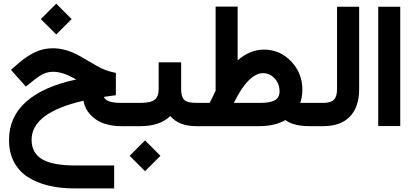

<svg xmlns="http://www.w3.org/2000/svg" viewBox="-20 -688 2253 1047"><path d="M202.6 -584 286.6 -668 370.6 -584 286.6 -500ZM666 0H640.6Q589.4 0 546.9 -14.6Q504.4 -29.3 473.9 -61.3Q443.4 -93.3 435.1 -138.7Q152.3 -73.7 152.3 74.2Q152.3 145.5 209 179.9Q265.6 214.4 391.6 214.4H583H602.5V233.9V319.8V339.4H583H385.7Q307.1 339.4 243.2 323.7Q179.2 308.1 130.9 276.9Q82.5 245.6 55.9 194.3Q29.3 143.1 29.3 75.7Q29.3 -51.3 123.3 -134Q217.3 -216.8 395.5 -254.4L378.9 -263.7Q318.8 -296.4 270.5 -296.4Q243.2 -296.4 221.2 -287.1Q199.2 -277.8 170.4 -255.4L135.7 -227.5L121.1 -215.8L108.9 -229.5L52.7 -292.5L39.6 -307.6L54.7 -320.3L84.5 -346.2Q131.8 -385.7 175.3 -405.3Q218.8 -424.8 267.6 -424.8Q341.3 -424.8 417 -381.3L509.3 -328.1Q552.2 -303.2 596.2 -293.9L611.8 -290.5V-274.9V-186V-168.9L594.7 -166.5Q569.3 -163.1 546.4 -159.7Q558.6 -127 641.1 -127H666Q671.4 -127 674.8 -106.4Q678.2 -85.9 678.2 -66.9V-61.5Q678.2 -41.5 675 -20.8Q671.9 0 666 0Z M1059.6 0H1049.8Q956.1 0 908.2 -55.2Q852.5 0 744.6 0H661.1Q655.3 0 652.1 -20.8Q648.9 -41.5 648.9 -61.5V-66.9Q648.9 -85.9 652.3 -106.4Q655.8 -127 661.1 -127H747.1Q802.7 -127 824 -144.5Q845.2 -162.1 845.2 -202.6V-328.6V-348.1H864.7H948.2H967.8V-328.6V-202.6Q967.8 -160.2 984.6 -143.6Q1001.5 -127 1049.3 -127H1059.6Q1064.9 -127 1068.4 -106.4Q1071.8 -85.9 1071.8 -66.9V-61.5Q1071.8 -41.5 1068.6 -20.8Q1065.4 0 1059.6 0ZM687 161.6 771 77.6 855 161.6 771 245.6Z M1688 0H1673.8Q1643.1 0 1619.4 -2.9Q1595.7 -5.9 1574.2 -13.4Q1552.7 -21 1536.1 -33.2Q1479 0 1391.1 0H1055.2Q1049.3 0 1046.1 -20.8Q1043 -41.5 1043 -61.5V-66.9Q1043 -85.9 1046.4 -106.4Q1049.8 -127 1055.2 -127H1123.5Q1129.9 -141.6 1155.8 -192.9V-632.3V-651.9H1175.3H1256.3H1275.9V-632.3V-358.9Q1343.3 -417.5 1418.9 -417.5Q1506.8 -417.5 1567.9 -353Q1628.9 -288.6 1628.9 -198.7Q1628.9 -160.2 1617.2 -127H1688Q1693.4 -127 1696.8 -106.4Q1700.2 -85.9 1700.2 -66.9V-61.5Q1700.2 -41.5 1697 -20.8Q1693.8 0 1688 0ZM1413.6 -289.1Q1376.5 -289.1 1336.2 -249.5Q1295.9 -210 1255.4 -127H1400.9Q1454.6 -127 1479.5 -141.8Q1504.4 -156.7 1504.4 -189Q1504.4 -231.9 1477.5 -260.5Q1450.7 -289.1 1413.6 -289.1Z M1683.1 -127H1742.7Q1783.2 -127 1800.5 -144Q1817.9 -161.1 1817.9 -200.7V-631.8V-651.4H1837.4H1918.9H1938.5V-631.8V-201.2Q1938.5 -104.5 1887.9 -52.2Q1837.4 0 1742.2 0H1683.1Q1677.2 0 1674.1 -20.8Q1670.9 -41.5 1670.9 -61.5V-66.9Q1670.9 -85.9 1674.3 -106.4Q1677.7 -127 1683.1 -127Z M2062 -651.4H2143.1H2162.6V-631.8V-20V-0.5H2143.1H2062H2042.5V-20V-631.8V-651.4Z"/></svg>

Font: Shabnam FD
Style: Bold
Weight: 700
Foundry: DejaVu fonts team - Redesigned by Saber Rastikerdar - Based on Vazir font
Version: Version 5.00;October 20, 2019;FontCreator 12.0.0.2547 64-bit